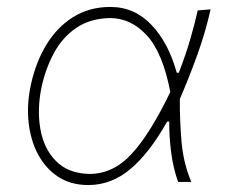

<svg xmlns="http://www.w3.org/2000/svg" viewBox="-20 -524 655 553"><path d="M234.5 9Q183.5 9 147 -15.2Q110.5 -39.5 89 -80.5Q67.5 -121.5 62.2 -173.2Q57 -225 69 -280Q83 -345 113.8 -395.5Q144.5 -446 191 -475Q237.5 -504 298 -504Q367.5 -504 416.8 -451.8Q466 -399.5 489 -314.5H495Q515.5 -367.5 528.2 -411.8Q541 -456 549.5 -494L586.5 -497Q572.5 -433.5 549 -368Q525.5 -302.5 498 -239Q497.5 -178.5 502.8 -116.5Q508 -54.5 531 0H493Q479 -39 473 -85Q467 -131 467.5 -174H461.5Q410 -82.5 355.2 -36.8Q300.5 9 234.5 9ZM237.5 -23Q306 -23 359.2 -80.8Q412.5 -138.5 470.5 -259Q449 -371.5 403.2 -421.8Q357.5 -472 296 -472Q238.5 -470.5 199 -443.2Q159.5 -416 135.5 -371.5Q111.5 -327 100 -274.5Q86.5 -211 96 -154Q105.5 -97 140.5 -60.8Q175.5 -24.5 237.5 -23Z"/></svg>

Font: Commissioner Flair Thin
Style: Italic
Weight: 100
Italic angle: -12°
Designer: Kostas Bartsokas
Foundry: Kostas Bartsokas
Version: Version 1.000; ttfautohint (v1.8.3)